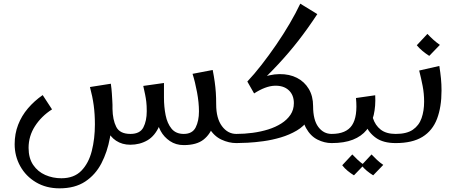

<svg xmlns="http://www.w3.org/2000/svg" viewBox="-20 -781 2490 1048"><path d="M305 247Q232 247 176.5 214Q121 181 90.5 126Q60 71 60 6Q60 -51 79 -100Q98 -149 132.5 -189.5Q167 -230 213 -262L264 -184Q206 -147 171 -92.5Q136 -38 136 26Q136 82 161 119Q186 156 227 174Q268 192 315 192Q384 192 424 151Q464 110 481 43Q498 -24 498 -102Q498 -158 491.5 -206Q485 -254 471 -306L585 -324Q589 -296 590.5 -272Q592 -248 593 -231Q594 -220 594 -209Q594 -198 594 -187Q594 -106 580 -29Q566 48 533.5 110.5Q501 173 445 210Q389 247 305 247ZM691 9Q647 9 613.5 -13Q580 -35 562 -77Q544 -119 544 -179L594 -187Q595 -127 614.5 -88.5Q634 -50 692 -50Q744 -50 762.5 -85.5Q781 -121 781 -174Q781 -205 778.5 -225.5Q776 -246 772 -265.5Q768 -285 762 -312L875 -328Q875 -309 875 -292.5Q875 -276 875 -248Q875 -152 850.5 -95.5Q826 -39 784.5 -15Q743 9 691 9ZM983 11Q940 11 907.5 -11Q875 -33 857 -66Q839 -99 839 -132L875 -248Q875 -198 884 -152.5Q893 -107 916.5 -78.5Q940 -50 983 -50Q1030 -50 1048 -85.5Q1066 -121 1066 -173Q1066 -221 1055.5 -277.5Q1045 -334 1031 -378L1141 -399Q1148 -363 1152 -334Q1156 -305 1158 -276.5Q1160 -248 1160 -211Q1160 -150 1144.5 -99.5Q1129 -49 1091 -19Q1053 11 983 11ZM1270 0Q1229 0 1188.5 -19Q1148 -38 1121.5 -82Q1095 -126 1095 -202L1160 -211Q1160 -135 1191.5 -92.5Q1223 -50 1270 -50L1290 -25Z M1360 -292 1330 -336Q1367 -375 1407.5 -427Q1448 -479 1487.5 -536.5Q1527 -594 1561 -652Q1595 -710 1619 -761L1712 -704Q1660 -625 1609 -559.5Q1558 -494 1498.5 -430Q1439 -366 1360 -292ZM1270 0V-50Q1314 -50 1359 -56Q1404 -62 1444 -74.5Q1484 -87 1515.5 -107Q1547 -127 1565.5 -154.5Q1584 -182 1584 -218Q1584 -263 1555.5 -289Q1527 -315 1478 -313Q1429 -311 1367 -271L1330 -336L1389 -350Q1451 -376 1505.5 -376.5Q1560 -377 1601 -356Q1642 -335 1665.5 -295.5Q1689 -256 1689 -202L1663 -128Q1640 -92 1600 -68.5Q1560 -45 1513 -31Q1466 -17 1419 -10.5Q1372 -4 1332.5 -2Q1293 0 1270 0ZM1790 0Q1751 0 1713 -19Q1675 -38 1650.5 -82Q1626 -126 1626 -202H1689Q1689 -126 1717.5 -88Q1746 -50 1790 -50L1810 -25Z M1790 0V-50Q1870 -50 1901.5 -97.5Q1933 -145 1923 -246L2028 -261Q2031 -202 2020 -154Q2009 -106 1981 -71.5Q1953 -37 1906 -18.5Q1859 0 1790 0ZM2140 0Q2072 0 2032 -28.5Q1992 -57 1975 -100.5Q1958 -144 1958 -190L2003 -224Q2003 -176 2015.5 -136.5Q2028 -97 2058 -73.5Q2088 -50 2140 -50L2160 -25ZM1912 176Q1894 165 1877 151Q1860 137 1848 121L1903 62Q1918 78 1933 92Q1948 106 1967 119ZM2017 176Q1999 165 1982 151Q1965 137 1953 121L2008 62Q2023 78 2038 92Q2053 106 2072 119Z M2140 0V-50Q2200 -50 2233.5 -73Q2267 -96 2281 -136Q2295 -176 2295 -226Q2295 -270 2287 -311.5Q2279 -353 2268 -396L2378 -421Q2384 -383 2387 -352Q2390 -321 2390 -287Q2390 -197 2365.5 -132.5Q2341 -68 2286 -34Q2231 0 2140 0ZM2323 -476Q2304 -488 2286 -503Q2268 -518 2255 -534L2313 -596Q2329 -579 2345 -564.5Q2361 -550 2381 -536Z"/></svg>

Font: Marhey Light Light
Style: Regular
Weight: 300
Version: Version 1.000